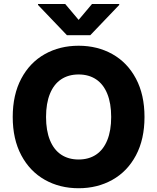

<svg xmlns="http://www.w3.org/2000/svg" viewBox="-20 -950 802 979"><path d="M380.9 9.8Q284.7 9.8 208.5 -33.2Q132.3 -76.2 88.6 -158.2Q44.9 -240.2 44.9 -353.5Q44.9 -467.3 88.6 -549.3Q132.3 -631.3 208.5 -674.1Q284.7 -716.8 380.9 -716.8Q476.6 -716.8 553 -674.1Q629.4 -631.3 673.1 -549.3Q716.8 -467.3 716.8 -353.5Q716.8 -239.7 673.1 -157.7Q629.4 -75.7 553 -33Q476.6 9.8 380.9 9.8ZM380.9 -570.3Q329.1 -570.3 291.7 -545.4Q254.4 -520.5 234.6 -471.7Q214.8 -422.9 214.8 -353.5Q214.8 -284.2 234.6 -235.4Q254.4 -186.5 291.7 -161.6Q329.1 -136.7 380.9 -136.7Q432.6 -136.7 470 -161.6Q507.3 -186.5 527.1 -235.4Q546.9 -284.2 546.9 -353.5Q546.9 -422.9 527.1 -471.7Q507.3 -520.5 470 -545.4Q432.6 -570.3 380.9 -570.3ZM380.9 -848.6 449.2 -929.7H587.9V-924.8L440.4 -770.5H321.3L173.8 -924.8V-929.7H312.5Z"/></svg>

Font: Pretendard Std ExtraBold
Style: Regular
Weight: 800
Designer: Base glyphs from Inter by Rasmus Andersson; Hangeul glyphs from Noto Sans CJK(Source Han Sans) by Jang Soo-young and Kan
Foundry: Kil Hyung-jin
Version: Version 1.309